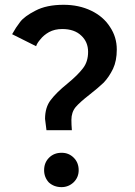

<svg xmlns="http://www.w3.org/2000/svg" viewBox="-20 -767 559 797"><path d="M167 -273.4Q167 -321.3 190.4 -351.6Q213.9 -382.8 259.8 -419.9Q302.7 -455.1 324.2 -483.4Q345.7 -510.7 345.7 -551.8Q345.7 -592.8 317.4 -619.1Q289.1 -646.5 238.3 -646.5Q207 -646.5 183.6 -633.8Q161.1 -621.1 147.5 -603.5Q133.8 -587.9 129.9 -575.2Q96.7 -591.8 30.3 -625Q45.9 -653.3 63.5 -675.8Q81.1 -699.2 127 -722.7Q172.9 -747.1 244.1 -747.1Q307.6 -747.1 358.4 -722.7Q409.2 -698.2 436.5 -655.3Q464.8 -613.3 464.8 -561.5Q464.8 -514.6 449.2 -481.4Q432.6 -447.3 410.2 -423.8Q387.7 -402.3 351.6 -374Q311.5 -342.8 293.9 -322.3Q276.4 -300.8 276.4 -269.5Q276.4 -250 278.3 -226.6Q263.7 -226.6 235.4 -226.6Q219.7 -226.6 172.9 -226.6Q171.9 -238.3 167 -273.4ZM182.6 -9.8Q163.1 -31.2 163.1 -60.5Q163.1 -91.8 183.6 -112.3Q204.1 -132.8 235.4 -132.8Q235.4 -132.8 236.3 -132.8Q265.6 -132.8 286.1 -112.3Q306.6 -91.8 306.6 -60.5Q306.6 -31.2 286.1 -10.7Q264.6 9.8 235.4 9.8Q204.1 9.8 182.6 -9.8Z"/></svg>

Font: Alata=Ham
Style: Regular
Weight: 400
Designer: Spyros Zevelakis, Eben Sorkin
Version: Version 1.004